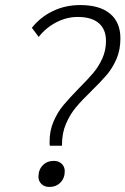

<svg xmlns="http://www.w3.org/2000/svg" viewBox="-20 -729 496 759"><path d="M176 -169Q176 -213 192 -249.5Q208 -286 230.5 -313Q253 -340 292 -380Q328 -416 349 -441Q370 -466 384.5 -498Q399 -530 399 -567Q399 -613 370.5 -637.5Q342 -662 287 -662Q244 -662 203 -641Q162 -620 133 -583L106 -619Q139 -661 188.5 -685Q238 -709 297 -709Q374 -709 415 -675Q456 -641 456 -577Q456 -532 440.5 -496Q425 -460 402 -433Q379 -406 341 -369Q303 -332 280 -304.5Q257 -277 241 -240Q225 -203 225 -157V-153H177Q176 -157 176 -169ZM132 -30Q132 -58 149 -75.5Q166 -93 193 -93Q212 -93 224 -81.5Q236 -70 236 -52Q236 -25 219 -7.5Q202 10 175 10Q156 10 144 -1.5Q132 -13 132 -30Z"/></svg>

Font: Sarabun ExtraLight
Style: Italic
Weight: 275
Italic angle: -10°
Designer: Suppakit Chalermlarp | Katatrad Co.,Ltd.
Foundry: Cadson Demak Co.,Ltd.
Version: Version 1.000; ttfautohint (v1.6)